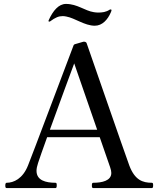

<svg xmlns="http://www.w3.org/2000/svg" viewBox="-20 -958 814 978"><path d="M231 -848C232 -848 234 -848 235 -849C262 -869 279 -876 300 -876C305 -876 311 -875 317 -874C362 -866 411 -827 463 -827C501 -827 529 -858 545 -896C547 -901 548 -904 548 -906C548 -909 546 -910 543 -910C542 -910 541 -910 539 -909C520 -896 500 -894 479 -894C472 -894 465 -895 458 -896C412 -903 374 -938 316 -938C279 -938 250 -904 228 -855C227 -853 227 -852 227 -851C227 -849 228 -848 231 -848ZM754 -27C706 -27 667 -41 639 -114C614 -182 425 -728 422 -736C421 -741 417 -744 413 -745C409 -746 406 -746 403 -745L362 -733C358 -732 355 -729 354 -725C325 -649 135 -144 123 -116C96 -47 49 -27 14 -27C9 -27 7 -22 7 -13C7 -5 8 0 14 0H263C268 0 269 -7 269 -13C269 -20 269 -27 263 -27C213 -27 166 -39 166 -88C166 -99 169 -113 174 -128C181 -149 198 -199 220 -259H488C515 -180 537 -117 541 -106C545 -95 547 -85 547 -77C547 -37 499 -27 455 -27C449 -27 448 -22 448 -13C448 -5 449 0 455 0H754C759 0 760 -7 760 -13C760 -20 760 -27 754 -27ZM234 -297C282 -429 342 -593 358 -635L475 -297Z"/></svg>

Font: Shippori Mincho OTF Medium
Style: Regular
Weight: 500
Designer: FONTDASU
Foundry: FONTDASU / Google Inc. / but / Adobe
Version: Version 3.300;hotconv 1.0.109;makeotfexe 2.5.65596